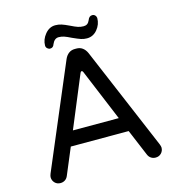

<svg xmlns="http://www.w3.org/2000/svg" viewBox="-122 -947 973 1058"><g transform="rotate(-15 364.5 -418.5)"><path d="M47.9 -39.1Q47.9 -45.9 52.7 -58.6L301.8 -646.5Q310.5 -666 325.2 -676.8Q339.8 -687.5 359.4 -687.5H369.1Q388.7 -687.5 403.3 -676.8Q418 -666 426.8 -646.5L675.8 -58.6Q680.7 -45.9 680.7 -39.1Q680.7 -20.5 668 -7.3Q655.3 5.9 635.7 5.9Q621.1 5.9 609.9 -1.5Q598.6 -8.8 592.8 -22.5L529.3 -173.8H199.2L135.7 -22.5Q129.9 -8.8 118.7 -1.5Q107.4 5.9 92.8 5.9Q73.2 5.9 60.5 -7.3Q47.9 -20.5 47.9 -39.1ZM495.1 -256.8 372.1 -552.7Q369.1 -559.6 364.3 -559.6Q359.4 -559.6 356.4 -552.7L233.4 -256.8ZM206.1 -748Q206.1 -782.2 230.5 -812Q254.9 -841.8 289.1 -841.8Q307.6 -841.8 324.2 -836.4Q340.8 -831.1 367.2 -818.4Q392.6 -805.7 407.7 -800.8Q422.9 -795.9 439.5 -795.9Q452.1 -795.9 460.4 -801.8Q468.8 -807.6 474.6 -821.3Q482.4 -842.8 500 -842.8Q509.8 -842.8 516.1 -836.4Q522.5 -830.1 523.4 -820.3Q523.4 -784.2 499.5 -755.4Q475.6 -726.6 440.4 -726.6Q422.9 -726.6 406.7 -731.9Q390.6 -737.3 360.4 -751Q335 -763.7 320.3 -768.6Q305.7 -773.4 290 -773.4Q265.6 -773.4 252.9 -743.2Q247.1 -724.6 229.5 -724.6Q220.7 -724.6 213.4 -731.4Q206.1 -738.3 206.1 -748Z"/></g></svg>

Font: jf-openhuninn-2.1
Style: Regular
Weight: 400
Designer: [Kosugi Maru]
Designed by MOTOYA      

[Varela Round]
Joe Prince (Latin component); Avraham Cornfeld (Hebrew component)
Foundry: justfont Co., Ltd.
Version: 2.1